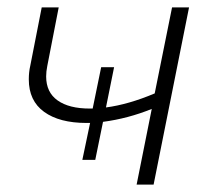

<svg xmlns="http://www.w3.org/2000/svg" viewBox="-20 -500 581 520"><path d="M492 -480 396 0H350L391 -205Q327 -179 259 -170L238 -67H203L224 -167H214Q141 -167 99.5 -197Q58 -227 58 -285Q58 -305 62 -322L93 -480H139L108 -321Q105 -306 105 -293Q105 -250 136 -228Q167 -206 223 -206H231L254 -318H289L267 -209Q328 -217 399 -247L446 -480Z"/></svg>

Font: Montserrat Ace
Style: Light Italic
Weight: 300
Italic angle: -11.3°
Designer: Julieta Ulanovsky
Foundry: Julieta Ulanovsky
Version: Version 1